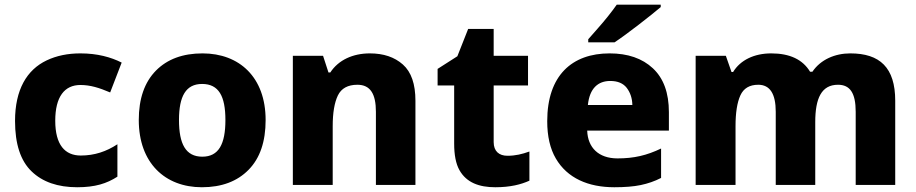

<svg xmlns="http://www.w3.org/2000/svg" viewBox="-20 -786 3895 816"><path d="M308.1 9.8C384.3 9.8 433.6 -5.9 479 -35.2V-172.9C432.1 -142.1 381.8 -125 323.2 -125C256.3 -125 214.8 -169.9 214.8 -272.9C214.8 -374.5 253.9 -424.8 321.8 -424.8C363.3 -424.8 401.4 -413.1 448.2 -393.1L497.1 -520C451.7 -543 394 -559.1 321.8 -559.1C268.1 -559.1 220.2 -549.3 178.2 -529.3C94.2 -489.3 43.9 -405.3 43.9 -272C43.9 -173.8 67.4 -102.5 114.3 -57.6C160.6 -12.7 225.6 9.8 308.1 9.8Z M1108.9 -275.9C1108.9 -458 997.1 -559.1 840.8 -559.1C756.8 -559.1 690.9 -534.7 642.6 -485.8C594.2 -436.5 569.8 -366.7 569.8 -275.9C569.8 -93.3 681.6 9.8 837.9 9.8C921.9 9.8 988.3 -15.1 1036.6 -64.5C1085 -113.8 1108.9 -184.1 1108.9 -275.9ZM740.7 -275.9C740.7 -377.4 770 -429.2 838.9 -429.2C909.7 -429.2 938 -377.4 938 -275.9C938 -173.8 909.7 -120.1 839.8 -120.1C769.5 -120.1 740.7 -173.8 740.7 -275.9Z M1551.8 -559.1C1480 -559.1 1418.5 -531.2 1383.8 -478H1376L1353 -548.8H1224.6V0H1394V-250C1394 -306.6 1401.4 -350.1 1416 -380.4C1430.7 -410.6 1458.5 -425.8 1499 -425.8C1553.7 -425.8 1577.6 -387.2 1577.6 -311V0H1745.6V-357.9C1745.6 -428.7 1728 -480 1692.4 -511.7C1656.7 -543.5 1609.9 -559.1 1551.8 -559.1Z M2136.7 -124C2101.1 -124 2078.1 -143.1 2078.1 -182.1V-422.9H2224.1V-548.8H2078.1V-663.1H1969.7L1923.8 -546.9L1839.8 -493.2V-422.9H1910.2V-175.8C1910.2 -127.4 1917.5 -89.8 1932.6 -63C1962.4 -9.8 2016.6 9.8 2085 9.8C2148.9 9.8 2194.3 -2 2230 -18.1V-142.1C2199.2 -130.9 2170.4 -124 2136.7 -124Z M2788.1 -766.1H2601.1C2590.8 -751.5 2578.6 -734.9 2564 -716.8C2534.7 -679.7 2501.5 -644.5 2480 -619.1V-606H2591.8C2643.6 -640.1 2746.1 -720.2 2788.1 -755.9ZM2570.8 -559.1C2411.1 -559.1 2305.7 -465.3 2305.7 -271C2305.7 -207 2317.9 -153.8 2342.3 -112.3C2391.1 -28.8 2480 9.8 2590.8 9.8C2635.3 9.8 2672.9 6.8 2703.1 0.5C2733.4 -5.9 2762.2 -15.6 2789.6 -29.8V-154.8C2728.5 -125.5 2674.3 -112.8 2604.5 -112.8C2523.9 -112.8 2478 -158.7 2475.6 -231H2822.8V-309.1C2822.8 -391.1 2800.3 -453.1 2754.9 -495.6C2709.5 -538.1 2647.9 -559.1 2570.8 -559.1ZM2573.7 -441.9C2605 -441.9 2628.4 -432.1 2643.6 -412.6C2658.7 -392.6 2667 -368.7 2667.5 -339.8H2478.5C2485.8 -410.6 2521.5 -441.9 2573.7 -441.9Z M3593.8 -559.1C3528.8 -559.1 3467.8 -533.2 3432.6 -481H3422.9C3391.6 -533.2 3336.4 -559.1 3257.8 -559.1C3185.5 -559.1 3126.5 -530.8 3095.7 -480H3088.9L3064.9 -548.8H2936.5V0H3106V-250C3106 -306.6 3112.8 -350.1 3126.5 -380.4C3140.1 -410.6 3165.5 -425.8 3202.6 -425.8C3252 -425.8 3276.9 -387.7 3276.9 -311V0H3444.8V-267.1C3444.8 -368.2 3471.2 -425.8 3541.5 -425.8C3592.3 -425.8 3616.7 -391.1 3616.7 -311V0H3784.7V-357.9C3784.7 -499 3719.2 -559.1 3593.8 -559.1Z"/></svg>

Font: Noto Reveo Sans
Style: Regular
Weight: 800
Designer: Monotype Design Team
Foundry: Monotype Imaging Inc.
Version: Version 2.007